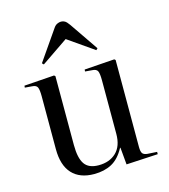

<svg xmlns="http://www.w3.org/2000/svg" viewBox="-116 -862 850 967"><g transform="rotate(-15 309.5 -378.5)"><path d="M256 14Q181 14 141 -29.5Q101 -73 101 -157V-432Q101 -467 95 -480Q89 -493 67 -494L30 -497L31 -507L188 -518L194 -513V-154Q194 -86 215.5 -54.5Q237 -23 289 -23Q346 -23 380.5 -56Q415 -89 415 -153V-432Q415 -467 409 -480Q403 -493 381 -494L344 -497L345 -507L502 -518L508 -513V-60Q508 -36 514.5 -26.5Q521 -17 540 -15L590 -12V0L425 9L417 -80H415Q387 -28 348 -7Q309 14 256 14ZM153 -585 145 -593 253 -749Q261 -761 271.5 -766Q282 -771 292 -771Q303 -771 312 -765.5Q321 -760 333 -743L435 -594L427 -586L292 -680Z"/></g></svg>

Font: Literata 72pt
Style: Regular
Weight: 400
Designer: Latin by Veronika Burian and Jose Scaglione. Greek by Irene Vlachou. Cyrillic by Vera Evstafieva.
Foundry: TypeTogether
Version: Version 3.002